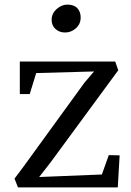

<svg xmlns="http://www.w3.org/2000/svg" viewBox="-20 -813 567 833"><path d="M43 0ZM493 -508 199 -108 150 -45 422 -56 452 -140 499 -139 491 0H58L43 -38L79 -86L347 -455L388 -503L137 -496L109 -405H66V-546H480ZM330 -737Q330 -709 309.5 -690.5Q289 -672 262 -672Q238 -672 221 -687Q204 -702 204 -727Q204 -754 225.5 -773.5Q247 -793 272 -793Q301 -793 315.5 -777.5Q330 -762 330 -737Z"/></svg>

Font: Grenzecho Serif
Style: Serif-Regular
Weight: 400
Designer: Dan Reynolds
Foundry: Dan Reynolds
Version: Version 1.001; ttfautohint (v1.1) -l 5 -r 5 -G 72 -x 0 -D la